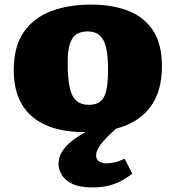

<svg xmlns="http://www.w3.org/2000/svg" viewBox="-20 -562 766 837"><path d="M382 255Q326 255 293.5 238.5Q261 222 248 198.5Q235 175 235 154Q235 125 250 100Q265 75 292 53.5Q319 32 353 14Q343 14 333 14Q323 14 314 13Q226 8 164.5 -24Q103 -56 71.5 -114Q40 -172 40 -256Q40 -359 83 -421.5Q126 -484 202 -513Q278 -542 377 -542Q468 -542 537.5 -515.5Q607 -489 646.5 -430Q686 -371 686 -273Q686 -163 635 -95Q584 -27 486 -1Q437 43 418 69Q399 95 399 115Q399 135 413 142.5Q427 150 443 150Q462 150 481.5 145.5Q501 141 523 130L557 195Q539 209 515 223Q491 237 458.5 246Q426 255 382 255ZM368 -105Q401 -105 419 -121Q437 -137 444 -170.5Q451 -204 451 -256Q451 -309 445 -342Q439 -375 427 -393Q415 -411 398.5 -418Q382 -425 361 -425Q336 -425 316.5 -414.5Q297 -404 286 -375Q275 -346 275 -290Q275 -223 283.5 -182.5Q292 -142 312.5 -123.5Q333 -105 368 -105Z"/></svg>

Font: Literata Variable Black
Style: Regular
Weight: 900
Designer: Latin by Veronika Burian and Jose Scaglione. Greek by Irene Vlachou. Cyrillic by Vera Evstafieva.
Foundry: TypeTogether
Version: Version 3.021